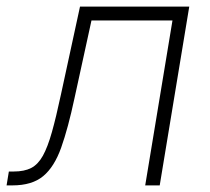

<svg xmlns="http://www.w3.org/2000/svg" viewBox="-59 -561 634 581"><path d="M-39.1 0 -32.2 -42H-17.6Q14.6 -42 35.4 -52.7Q56.2 -63.5 70.8 -89.8Q85.4 -116.2 98.1 -161.4Q110.8 -206.5 125.5 -275.4L183.1 -541H513.7L424.3 0H380.4L462.9 -499H217.8L166.5 -264.2Q147 -172.9 126.2 -114.5Q105.5 -56.2 71.8 -28.1Q38.1 0 -21.5 0Z"/></svg>

Font: Inter 17pt ExtraLight
Style: Italic
Weight: 250
Italic angle: -9.3988°
Version: Version 4.001;git-66647c0bb